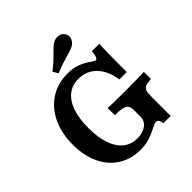

<svg xmlns="http://www.w3.org/2000/svg" viewBox="-207 -919 1079 1079"><g transform="rotate(-45 333.0 -379.0)"><path d="M47 -278.7Q47 -367.9 79.6 -436.8Q112.2 -505.8 171.2 -544Q230.2 -582.3 307.3 -582.3Q356.9 -582.3 388.6 -569.1Q420.3 -556 449.5 -535.5Q456.8 -530.6 463.7 -526.6Q470.6 -522.6 474.6 -522.6Q482.8 -522.6 487.6 -535.1Q492.4 -547.5 494.9 -574.2H553.7Q551.7 -539 551.3 -499.4Q550.9 -459.8 550.5 -413.6V-352.6H491.6Q484.4 -403.9 462.7 -441.2Q440.9 -478.5 407.4 -498.4Q373.8 -518.3 331.8 -518.3Q282.3 -518.3 247.1 -490.6Q211.8 -462.9 193.6 -409.8Q175.3 -356.7 175.3 -282.5Q175.3 -208.4 193.5 -155.5Q211.7 -102.5 246.2 -74.6Q280.6 -46.6 329.1 -46.6Q358.2 -46.6 380.6 -55.8Q402.9 -65 415.4 -81.8Q427.9 -98.6 427.9 -120.4V-171.6Q427.9 -194.7 420 -206.6Q412 -218.4 391.7 -223.3Q371.4 -228.2 331.5 -229V-285.5Q364 -283.1 476.9 -283.1Q572 -283.1 619 -285.5V-229Q589.4 -227.4 575.3 -221.8Q561.2 -216.2 555.8 -202.3Q550.5 -188.4 550.5 -159.7V-3.7H492.8Q490 -22.8 484.4 -30.6Q478.9 -38.5 468.1 -38.5Q460.3 -38.5 452.1 -35.1Q443.8 -31.6 428.6 -23.7Q397.1 -7.4 367.6 1.9Q338.1 11.3 295.7 11.3Q221.2 11.3 164.9 -24.6Q108.5 -60.5 77.8 -126Q47 -191.6 47 -278.7ZM380.9 -654.8Q395.8 -659.1 409.6 -663.7Q423.3 -668.4 432.8 -673.3Q453.7 -685.2 461.1 -705.2Q468.6 -725.1 459 -742.9Q448.1 -762.8 425.4 -767.4Q402.7 -772 383.2 -760.5Q372.5 -754.7 362 -745.5Q351.5 -736.3 337.2 -722Q320.7 -704.6 301.7 -687.1Q282.8 -669.5 256.4 -649.7L275 -618.3Q305 -631.2 328.8 -638.9Q352.6 -646.7 380.9 -654.8Z"/></g></svg>

Font: Playfair Micro SmCond SmLight
Style: Regular
Weight: 360
Width: 4
Designer: Claus Eggers Sørensen
Foundry: Claus Eggers Sørensen
Version: Version 2.100;Glyphs 3.2 (3219)